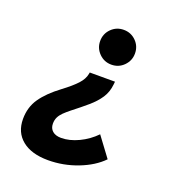

<svg xmlns="http://www.w3.org/2000/svg" viewBox="-130 -631 846 922"><g transform="rotate(20 293.0 -170.5)"><path d="M217.3 185.5Q132.3 185.5 84.7 147Q37.1 108.4 37.1 40Q37.1 -20 68.6 -65.7Q100.1 -111.3 161.6 -157.2Q208 -191.9 231.9 -218Q255.9 -244.1 260.7 -271L262.2 -278.8H391.1L389.6 -264.2Q385.7 -224.6 365.7 -194.3Q345.7 -164.1 313.2 -136.2Q280.8 -108.4 239.3 -76.2Q220.2 -61 206.8 -47.9Q193.4 -34.7 186.5 -20.3Q179.7 -5.9 179.7 12.2Q179.7 36.1 195.6 49.8Q211.4 63.5 239.7 63.5ZM217.3 185.5 239.7 63.5Q282.7 63.5 328.9 41.5Q375 19.5 410.6 -17.1L485.4 83.5Q440.9 129.4 367.9 157.5Q294.9 185.5 217.3 185.5ZM346.2 -349.6Q309.1 -349.6 283.2 -375.7Q257.3 -401.9 257.3 -438.5Q257.3 -475.6 283.2 -501.5Q309.1 -527.3 346.2 -527.3Q383.3 -527.3 409.2 -501.5Q435.1 -475.6 435.1 -438.5Q435.1 -401.9 409.2 -375.7Q383.3 -349.6 346.2 -349.6Z"/></g></svg>

Font: Cascadia Mono NF
Style: Italic
Weight: 400
Italic angle: -10°
Monospace: yes
Designer: Aaron Bell
Foundry: Saja Typeworks
Version: Version 2404.023